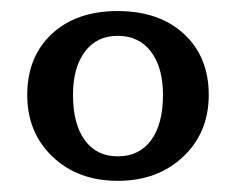

<svg xmlns="http://www.w3.org/2000/svg" viewBox="-20 -699 423 344"><path d="M28.8 -528.8Q28.8 -597.2 72.8 -638.2Q116.7 -679.2 190.9 -679.2Q265.1 -679.2 309.6 -638.2Q354 -597.2 354 -528.8Q354 -461.4 308.1 -418.2Q262.2 -375 190.9 -375Q119.6 -375 74.2 -418.2Q28.8 -461.4 28.8 -528.8ZM190.9 -418.9Q229.5 -418.9 250.7 -447.8Q272 -476.6 272 -528.8Q272 -578.1 250.5 -606.4Q229 -634.8 190.9 -634.8Q153.3 -634.8 132.1 -606.4Q110.8 -578.1 110.8 -528.8Q110.8 -477.1 131.8 -448Q152.8 -418.9 190.9 -418.9Z"/></svg>

Font: Sansita Light
Style: Regular
Weight: 300
Designer: Pablo Cosgaya
Foundry: Omnibus-Type
Version: Version 1.006;hotconv 1.0.109;makeotfexe 2.5.65596